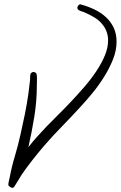

<svg xmlns="http://www.w3.org/2000/svg" viewBox="-20 -820 571 908"><path d="M531.2 -622.1Q531.2 -581.1 514.2 -538.6Q497.1 -496.1 471.7 -455.6Q446.3 -415 416 -378.4Q385.7 -341.8 359.4 -313.5Q317.4 -267.6 274.9 -224.1Q232.4 -180.7 191.4 -133.8Q162.1 -99.6 134.8 -64.9Q107.4 -30.3 82 6.8Q73.2 20.5 64.9 34.7Q56.6 48.8 47.9 62.5Q43.9 68.4 38.1 68.4Q34.2 68.4 26.9 63.5Q19.5 58.6 19.5 54.7Q19.5 46.9 21.5 38.1Q23.4 29.3 25.4 21.5Q35.2 -31.2 50.3 -81.5Q65.4 -131.8 77.1 -184.6Q87.9 -232.4 97.7 -280.3Q107.4 -328.1 114.3 -377Q116.2 -392.6 118.2 -408.7Q120.1 -424.8 122.1 -441.4Q123 -448.2 122.6 -455.1Q122.1 -461.9 124 -468.8Q125 -473.6 129.4 -476.6Q133.8 -479.5 138.7 -479.5Q143.6 -479.5 147.9 -476.6Q152.3 -473.6 153.3 -468.8Q155.3 -457 154.8 -443.8Q154.3 -430.7 154.3 -418.9Q154.3 -342.8 142.6 -270Q130.9 -197.3 114.3 -124Q133.8 -149.4 155.8 -173.8Q177.7 -198.2 200.2 -221.7Q222.7 -245.1 252.9 -274.9Q283.2 -304.7 315.4 -338.9Q347.7 -373 379.4 -409.7Q411.1 -446.3 436 -483.9Q460.9 -521.5 476.1 -558.1Q491.2 -594.7 491.2 -628.9Q491.2 -668.9 467.8 -700.2Q451.2 -722.7 426.8 -737.3Q402.3 -752 377 -762.7Q372.1 -764.6 365.2 -766.6Q358.4 -768.6 353.5 -771.5Q345.7 -776.4 345.7 -783.2Q345.7 -788.1 350.1 -793.9Q354.5 -799.8 360.4 -799.8L362.3 -798.8Q395.5 -790 426.3 -775.4Q457 -760.7 480.5 -739.3Q503.9 -717.8 517.6 -689Q531.2 -660.2 531.2 -622.1Z"/></svg>

Font: Calligraffitti
Style: Regular
Weight: 400
Designer: Dathan Boardman
Foundry: Open Window
Version: Version 1.001